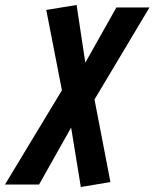

<svg xmlns="http://www.w3.org/2000/svg" viewBox="-125 -552 621 772"><path d="M-105 190 124 -189 61 -512 183 -532 218 -300 343 -522H476L255 -152L319 180L200 200L161 -39L32 190Z"/></svg>

Font: Radio Canada Condensed SemiBold
Style: Italic
Weight: 600
Width: 3
Italic angle: -12°
Designer: Charles Daoud, Etienne Aubert Bonn, Alexandre Saumier Demers, Jacques Le Bailly
Foundry: Radio-Canada
Version: Version 2.104; ttfautohint (v1.8.4.7-5d5b);gftools[0.9.28.de